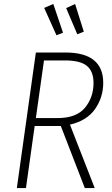

<svg xmlns="http://www.w3.org/2000/svg" viewBox="-20 -949 566 969"><path d="M333 -320 458 0H408L287 -313H155L111 0H65L161 -684H310Q501 -684 501 -531Q501 -458 460 -399Q419 -340 333 -320ZM269 -353Q366 -353 409 -405.5Q452 -458 452 -530Q452 -589 418.5 -616.5Q385 -644 308 -644H202L161 -353ZM249 -929 298 -784 265 -771 203 -909ZM359 -929 403 -789 370 -776 314 -908Z"/></svg>

Font: Fira Sans Condensed ExtraLight
Style: Italic
Weight: 275
Width: 3
Italic angle: -8°
Designer: Carrois Corporate & Edenspiekermann AG
Foundry: Carrois Corporate GbR & Edenspiekermann AG
Version: Version 4.203